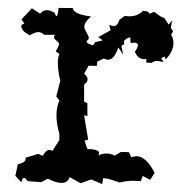

<svg xmlns="http://www.w3.org/2000/svg" viewBox="-20 -459 484 488"><path d="M239.7 8.8 211.9 -2.9 185.1 6.8 157.2 -8.8Q151.9 5.9 136.2 5.9Q122.6 5.9 101.6 -4.9L85 3.9L50.3 1.5Q44.9 -6.8 41 -6.8Q36.6 -6.8 34.2 4.4L19 -12.2L25.4 -41.5Q45.4 -45.9 45.4 -55.7L44.9 -58.1L77.1 -67.9L88.9 -63Q96.7 -78.1 106.4 -78.1L113.3 -75.7L130.9 -103V-119.1Q123.5 -144.5 123.5 -165.5Q123.5 -186.5 130.9 -203.6L123 -213.9L133.3 -253.9Q127 -279.3 127 -299.8Q127 -314.5 131.3 -321.8L121.6 -328.6Q129.9 -341.3 129.9 -347.2Q129.9 -351.1 123.5 -355.7Q117.2 -360.4 117.2 -364.3L119.1 -370.6H92.3Q85.4 -377.4 77.1 -377.4Q68.4 -377.4 55.7 -369.1Q34.2 -380.4 34.2 -392.1L34.7 -396L42 -398.9L34.7 -409.7L61 -438L82 -424.3Q89.4 -433.1 99.1 -433.1Q107.9 -433.1 119.1 -426.3Q121.6 -418 123.5 -418Q127 -418 128.9 -439L165 -438.5Q166.5 -422.9 211.4 -417Q194.3 -402.8 194.3 -391.1Q194.3 -385.7 200 -376.2Q205.6 -366.7 205.6 -363.3Q205.6 -359.4 202.9 -357.4Q200.2 -355.5 200.2 -353Q200.2 -348.1 216.3 -343.8L222.7 -352.1L241.2 -356.4L230 -364.7L261.2 -382.3L257.8 -395.5L268.6 -392.6Q278.8 -392.6 283.2 -408.2L296.9 -418.5L308.6 -417.5Q330.6 -417.5 343.3 -431.6L355 -429.7L361.8 -423.8Q366.7 -428.2 371.6 -428.2Q374 -428.2 382.1 -421.6Q390.1 -415 397.5 -413.6L408.7 -396.5L417.5 -407.2L414.1 -388.2L419.9 -379.9L415 -370.6Q420.9 -360.4 420.9 -349.6Q420.9 -329.1 401.4 -308.1L397.9 -315.4L389.6 -311L396 -301.3L379.9 -304.2Q370.6 -304.2 365.7 -299.3L352.1 -299.8L351.6 -309.1L346.7 -308.6Q330.6 -308.6 322.8 -327.6Q330.6 -338.4 330.6 -344.2Q330.6 -350.6 320.8 -350.6L312 -349.6L311 -364.7Q294.9 -358.9 294.9 -352.1L296.4 -347.2L288.6 -342.8L293 -319.8L280.8 -338.4Q270 -307.1 254.4 -307.1Q249 -307.1 244.1 -310.5L227.1 -302.2L226.1 -291.5L205.1 -292L193.8 -271.5Q202.6 -264.2 202.6 -257.3Q202.6 -250.5 193.8 -244.1V-200.7L202.1 -196.8V-164.1L193.8 -166L204.1 -104L194.8 -101.6L202.1 -80.1Q231.9 -80.1 231.9 -69.8L230 -64Q239.3 -68.8 251.5 -68.8Q261.7 -68.8 271.5 -63.5L287.6 -72.8L307.6 -72.3L313.5 -59.6L326.2 -62Q351.6 -62 373 -19.5L361.8 -2L342.8 -11.7L337.9 1.5L319.3 0.5Q300.3 0.5 284.2 4.9L255.9 -4.4L242.2 -6.3Z"/></svg>

Font: Truetypewriter PolyglOTT
Style: Regular
Weight: 400
Designer: Sergey Beatoff a.k.a. Sam_T
Version: Version 3.76